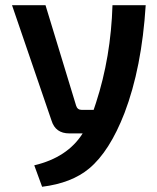

<svg xmlns="http://www.w3.org/2000/svg" viewBox="-20 -510 600 734"><path d="M537 -490Q522 -251 456 -78Q399 69 321 134Q254 190 141 204L111 122Q238 92 296 0H245Q192 0 177 -49L26 -490H154L271 -106Q276 -90 292 -90H338L347 -117Q404 -292 410 -490Z"/></svg>

Font: Taylor Sans Upright Semi Bold
Style: Regular
Weight: 600
Italic angle: -8°
Designer: Natanael Gama
Version: Version 1.001 September 8, 2015